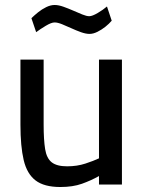

<svg xmlns="http://www.w3.org/2000/svg" viewBox="-20 -740 577 770"><path d="M222 10Q157 10 122.5 -16.5Q88 -43 75 -98Q62 -153 62 -240V-501H155V-241Q155 -179 161 -142Q167 -105 187.5 -89Q208 -73 249 -73Q289 -73 322.5 -84Q356 -95 377 -105V-501H469V0H377V-34Q345 -16 308.5 -3Q272 10 222 10ZM339 -604Q324 -604 304.5 -611Q285 -618 265.5 -627Q246 -636 228.5 -643Q211 -650 199 -650Q186 -650 163.5 -636.5Q141 -623 125 -611L106 -667Q117 -678 132.5 -690.5Q148 -703 165.5 -711.5Q183 -720 199 -720Q215 -720 234.5 -713Q254 -706 273.5 -697.5Q293 -689 310 -682Q327 -675 338 -675Q350 -675 372 -688Q394 -701 409 -714L428 -657Q418 -645 403 -633Q388 -621 371 -612.5Q354 -604 339 -604Z"/></svg>

Font: Cairo Play SemiBold
Style: Regular
Weight: 600
Designer: Mohamed Gaber, Accademia di Belle Arti di Urbino
Foundry: Kief Type Foundry, Accademia di Belle Arti di Urbino
Version: Version 3.130;gftools[0.9.24]